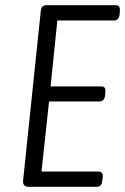

<svg xmlns="http://www.w3.org/2000/svg" viewBox="-20 -720 482 740"><path d="M91 0Q67 0 69 -24L137 -676Q138 -688 143 -694Q148 -700 160 -700H426Q444 -700 442 -678L441 -664Q438 -641 419 -641H201L175 -387H370Q389 -387 386 -365L385 -352Q382 -329 363 -329H169L140 -59H359Q378 -59 376 -37L374 -23Q372 0 353 0Z"/></svg>

Font: Asap Condensed Condensed Light
Style: Italic
Weight: 300
Width: 3
Italic angle: -6°
Designer: Pablo Cosgaya
Foundry: Omnibus-Type
Version: Version 3.001; ttfautohint (v1.8.4.7-5d5b)